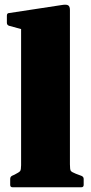

<svg xmlns="http://www.w3.org/2000/svg" viewBox="-20 -790 383 810"><path d="M69 0V-564H275V0ZM33 0Q23 0 23 -10V-35Q23 -45 32 -49L41 -53Q61 -63 65 -68.5Q69 -74 69 -93V-180H275V-97Q275 -75 278.5 -69.5Q282 -64 300 -57L324 -48Q333 -44 333 -35V-10Q333 0 323 0ZM69 -563V-717L89 -662L19 -681Q9 -684 9 -694V-724Q9 -735 19 -735L242 -769Q260 -772 267.5 -767.5Q275 -763 275 -748V-563Z"/></svg>

Font: Hahmlet Black
Style: Regular
Weight: 900
Version: Version 1.002